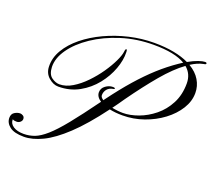

<svg xmlns="http://www.w3.org/2000/svg" viewBox="-117 -839 1097 993"><g transform="rotate(20 431.0 -343.0)"><path d="M103.5 1Q50.3 1 25.1 -18.6Q0 -38.1 0 -65.9Q0 -87.4 15.4 -96.9Q30.8 -106.4 45.9 -106.4Q53.2 -106.4 61.8 -101.1Q70.3 -95.7 70.3 -84Q70.3 -74.7 62 -67.1Q53.7 -59.6 42.5 -59.6Q36.1 -59.6 30.3 -60.5Q24.4 -61.5 19.5 -64.5V-62Q19.5 -40.5 40.5 -26.6Q61.5 -12.7 97.2 -12.7Q128.4 -12.7 157 -23.4Q185.5 -34.2 220 -64.5Q254.4 -94.7 301.5 -152.8Q348.6 -210.9 417.5 -305.7Q390.1 -323.7 390.1 -348.6Q390.1 -370.6 409.2 -384.8Q428.2 -398.9 449.2 -398.9Q458.5 -398.9 460 -396.5Q461.4 -394 461.4 -394Q461.4 -391.1 455.6 -390.1Q433.1 -386.7 421.4 -372.6Q409.7 -358.4 409.7 -339.4Q409.7 -328.1 425.8 -317.4L432.6 -326.7Q485.8 -398.4 533.4 -452.6Q581.1 -506.8 628.2 -549.6Q675.3 -592.3 727.5 -627.9L747.6 -641.1Q719.7 -658.2 676.3 -667Q632.8 -675.8 573.2 -675.8Q480 -675.8 396.7 -649.4Q313.5 -623 250 -580.3Q186.5 -537.6 151.1 -487.1Q115.7 -436.5 117.2 -388.2Q118.7 -348.1 140.6 -332.5Q162.6 -316.9 183.6 -316.9Q218.8 -316.9 254.4 -338.4Q290 -359.9 322.5 -393.6Q355 -427.2 380.9 -464.8Q406.7 -502.4 422.6 -535.9Q438.5 -569.3 440.9 -589.4Q442.4 -606 447.8 -606Q452.6 -606 452.6 -590.8Q454.1 -548.3 436 -498.8Q418 -449.2 382.6 -404.8Q347.2 -360.4 296.4 -332Q245.6 -303.7 182.1 -303.7Q154.8 -303.7 128.9 -326.2Q103 -348.6 102.1 -385.3Q100.6 -433.1 127 -477.5Q153.3 -522 200.2 -560.1Q247.1 -598.1 307.9 -626.5Q368.7 -654.8 436.5 -670.7Q504.4 -686.5 572.3 -686.5Q633.3 -686.5 681.2 -677.2Q729 -668 764.2 -650.9Q794.4 -668 817.6 -675.8Q840.8 -683.6 852.5 -683.6Q861.8 -683.6 862.3 -678.7Q862.3 -675.8 860.1 -673.8Q857.9 -671.9 849.6 -670.9Q817.4 -664.6 781.7 -641.6Q821.3 -618.2 840.8 -585.4Q860.4 -552.7 860.4 -514.6Q860.4 -469.2 834 -426.8Q807.6 -384.3 762.7 -350.6Q717.8 -316.9 661.4 -297.1Q605 -277.3 544.9 -277.3Q506.3 -277.3 473.6 -284.2Q393.6 -176.8 327.1 -114.5Q260.7 -52.2 205.3 -25.6Q149.9 1 103.5 1ZM543 -290Q582 -290 627 -306.4Q671.9 -322.8 711.7 -355Q751.5 -387.2 776.6 -435.3Q801.8 -483.4 801.8 -546.4Q801.8 -598.1 764.2 -629.4Q710.9 -590.8 652.3 -521.5Q593.8 -452.1 528.3 -360.4Q516.6 -343.3 505.4 -327.4Q494.1 -311.5 482.9 -296.4Q513.2 -290 543 -290Z"/></g></svg>

Font: Pinyon Script
Style: Regular
Weight: 400
Designer: Nicole Fally, Eben Sorkin
Foundry: Sorkin Type Co.
Version: Version 1.008; ttfautohint (v1.8.4.7-5d5b)